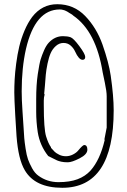

<svg xmlns="http://www.w3.org/2000/svg" viewBox="-20 -893 605 912"><path d="M58.6 -245.6Q57.1 -263.7 52.5 -344.2Q47.9 -424.8 47.9 -453.9Q47.9 -482.9 49.6 -515.6Q51.3 -548.3 56.9 -591.3Q62.5 -634.3 71.5 -672.1Q80.6 -710 96.4 -747.6Q112.3 -785.2 132.8 -812.5Q179.7 -873 252 -873Q330.6 -873 384.8 -816.9Q438.5 -761.2 466.8 -681.6Q497.1 -594.7 505.9 -533.7Q520 -435.5 520 -369.1Q520 -1 275.9 -1Q146.5 -1 97.7 -84.5Q66.9 -136.2 58.6 -245.6ZM476.1 -231.9 486.8 -287.1V-436Q486.8 -458.5 477.8 -501.2Q468.8 -543.9 467.8 -548.8Q436.5 -744.1 328.1 -818.8Q323.2 -823.7 318.4 -826.2Q313.5 -828.6 308.6 -832Q303.7 -835.4 301.5 -836.7Q299.3 -837.9 294.7 -840.3Q290 -842.8 287.1 -843.8Q284.2 -844.7 280.3 -845.7Q272.5 -848.1 264.2 -848.1Q147 -848.1 103.5 -661.1Q83 -570.8 83 -459Q83 -418.9 86.9 -363.8Q90.8 -308.6 92.3 -282.2Q93.8 -255.9 95.2 -237.3Q96.7 -218.8 101.6 -186.8Q106.4 -154.8 113 -136.2Q119.6 -117.7 132.3 -94.2Q145 -70.8 162.1 -58.6Q204.1 -27.8 257.8 -27.8Q311.5 -27.8 348.4 -41.7Q385.3 -55.7 410.2 -83Q455.1 -133.8 477.1 -227.1Q476.1 -229 476.1 -231.9ZM372.1 -608.9Q354.5 -608.9 336.4 -648.9Q329.6 -664.1 315.7 -676.5Q301.8 -689 281.7 -689Q261.7 -689 245.6 -674.8Q229.5 -660.6 220.7 -640.6Q211.9 -620.6 205.8 -591.1Q199.7 -561.5 197.5 -538.3Q195.3 -515.1 193.4 -486.6Q191.4 -458 189.9 -448.2L191.9 -443.8Q188 -430.7 188 -415V-393.6Q188 -280.3 199 -245.1Q210 -210 222.2 -193.8V-190.9Q233.9 -177.7 240.2 -171.6Q246.6 -165.5 261 -158.2Q275.4 -150.9 293 -150.9Q310.5 -150.9 326.7 -159.2Q342.8 -167.5 351.1 -177.7Q373 -204.1 379.9 -204.1Q395 -204.1 395 -181.9Q395 -159.7 358.2 -140.9Q321.3 -122.1 302.2 -122.1Q283.2 -122.1 270.8 -125Q258.3 -127.9 251 -131.1Q243.7 -134.3 229.7 -141.6Q215.8 -148.9 209 -151.9Q169.4 -201.7 159.2 -265.6Q151.9 -314.9 151.9 -362.3V-421.9Q151.9 -489.7 159.4 -540.5Q167 -591.3 173.1 -611.1Q179.2 -630.9 189 -653.3Q198.7 -675.8 210.9 -689.5Q240.2 -721.2 278.8 -721.2Q300.3 -721.2 314.7 -716.3Q329.1 -711.4 356.9 -673.8Q384.8 -636.2 384.8 -622.6Q384.8 -608.9 372.1 -608.9Z"/></svg>

Font: Amatic SC
Style: Regular
Weight: 400
Version: Version 1.004